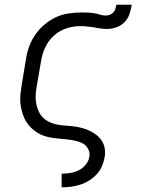

<svg xmlns="http://www.w3.org/2000/svg" viewBox="-20 -591 640 816"><path d="M242 205V147H243Q261 147 279.5 144Q298 141 315 132.5Q332 124 344.5 108.5Q357 93 360 75Q363 57 354 41Q345 25 330 17.5Q315 10 297 6.5Q279 3 261 1Q243 -1 225 -2.5Q207 -4 189.5 -7.5Q172 -11 156 -18Q140 -25 126.5 -35.5Q113 -46 102 -59Q91 -72 84 -87.5Q77 -103 72.5 -120Q68 -137 66.5 -155Q65 -173 67 -191.5Q69 -210 72 -228L90 -338Q94 -365 103.5 -392Q113 -419 129.5 -443Q146 -467 169 -486.5Q192 -506 218 -518Q244 -530 272 -534Q300 -538 327 -538Q340 -538 353 -537.5Q366 -537 379 -535Q392 -533 404.5 -529Q417 -525 430 -525Q430 -525 430 -525Q430 -525 430 -525Q439 -525 447.5 -528.5Q456 -532 462 -538.5Q468 -545 470.5 -554Q473 -563 475 -571H540Q537 -552 530.5 -532Q524 -512 509.5 -497Q495 -482 475 -475Q455 -468 435 -468Q423 -468 411 -469.5Q399 -471 387 -473L386 -474Q370 -476 353.5 -478Q337 -480 321 -480Q291 -480 261 -470Q231 -460 207.5 -438Q184 -416 171 -387Q158 -358 154 -328L135 -218Q132 -201 131.5 -182.5Q131 -164 134.5 -147.5Q138 -131 145.5 -115.5Q153 -100 165 -89Q177 -78 193 -71Q209 -64 226 -61Q243 -58 261 -57Q279 -56 296.5 -53.5Q314 -51 330.5 -46.5Q347 -42 362.5 -34.5Q378 -27 391 -16.5Q404 -6 413 8Q422 22 425 39.5Q428 57 425 75Q422 94 414 113.5Q406 133 392 148.5Q378 164 360 175.5Q342 187 322 193.5Q302 200 282.5 202.5Q263 205 243 205Z"/></svg>

Font: Iosevka Curly Slab LtEx
Style: Italic
Weight: 300
Width: 7
Italic angle: -9°
Monospace: yes
Designer: Belleve Invis
Foundry: Belleve Invis
Version: Version 11.1.0; ttfautohint (v1.8.3)